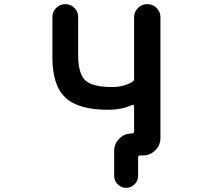

<svg xmlns="http://www.w3.org/2000/svg" viewBox="-20 -774 1040 932"><path d="M534.2 80.1V-41Q534.2 -76.2 559.1 -101.1Q584 -126 619.1 -126H621.1Q630.9 -126 630.9 -135.7V-258.8Q630.9 -262.7 628.4 -264.2Q626 -265.6 622.1 -264.6Q572.3 -241.2 503.9 -241.2Q432.6 -241.2 380.9 -255.9Q329.1 -270.5 297.4 -300.3Q265.6 -330.1 250 -378.9Q234.4 -427.7 234.4 -494.1V-692.4Q234.4 -717.8 252.9 -735.8Q271.5 -753.9 296.9 -753.9Q322.3 -753.9 340.8 -735.8Q359.4 -717.8 359.4 -692.4V-507.8Q359.4 -417 393.6 -384.3Q427.7 -351.6 524.4 -351.6Q581.1 -351.6 623 -377Q630.9 -381.8 630.9 -391.6V-690.4Q630.9 -716.8 649.9 -735.4Q668.9 -753.9 695.3 -753.9Q721.7 -753.9 740.2 -735.4Q758.8 -716.8 758.8 -690.4V-104.5Q758.8 -69.3 733.9 -44.4Q709 -19.5 673.8 -19.5H660.2Q650.4 -19.5 650.4 -9.8V80.1Q650.4 103.5 633.3 120.6Q616.2 137.7 592.3 137.7Q568.4 137.7 551.3 120.6Q534.2 103.5 534.2 80.1Z"/></svg>

Font: Rounded-X Mgen+ 1m medium
Style: Regular
Weight: 500
Designer: [Source Han Sans]
Ryoko NISHIZUKA  (kana & ideographs); Paul D. Hunt (Latin, Greek & Cyrillic); Wenlong ZHANG  (bopomofo
Version: Version 1.059.20150602